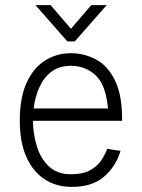

<svg xmlns="http://www.w3.org/2000/svg" viewBox="-20 -717 553 747"><path d="M242 -556 118 -697H177L256 -605L335 -697H395L271 -556ZM397 -138 449 -130Q430 -68 383.5 -28.5Q337 11 256 10Q200 10 154.5 -19Q109 -48 83 -105.5Q57 -163 57 -249Q57 -336 83 -394Q109 -452 154.5 -481Q200 -510 256 -510Q307 -510 353 -486Q399 -462 427.5 -404Q456 -346 455 -247H108Q109 -195 123.5 -147.5Q138 -100 170.5 -69.5Q203 -39 256 -39Q301 -39 328.5 -53.5Q356 -68 372 -90.5Q388 -113 397 -138ZM256 -461Q210 -461 180 -438Q150 -415 133 -377Q116 -339 111 -295H400Q392 -387 352 -424Q312 -461 256 -461Z"/></svg>

Font: Haskoy Light
Style: Regular
Weight: 300
Designer: Ertekin Erdin
Foundry: Ertekin Erdin
Version: Version 2.000; ttfautohint (v1.8.4.7-5d5b)